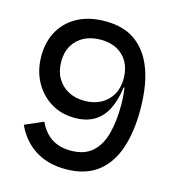

<svg xmlns="http://www.w3.org/2000/svg" viewBox="-113 -863 895 970"><g transform="rotate(15 334.0 -378.0)"><path d="M321 -669Q273 -669 236 -650.5Q199 -632 177.5 -596.5Q156 -561 156 -511Q156 -461.5 177 -425Q198 -388.5 234.8 -368.8Q271.5 -349 320 -349Q368 -349 404.8 -368.5Q441.5 -388 462.2 -423.5Q483 -459 483 -508L497 -489L513 -466H494.5L493.5 -458.5Q484 -392.5 459.8 -346.5Q435.5 -300.5 394.5 -276.8Q353.5 -253 294.5 -253Q223.5 -253 168.8 -287Q114 -321 82.8 -379.5Q51.5 -438 51.5 -512Q51.5 -587.5 84 -644.5Q116.5 -701.5 176.5 -733.2Q236.5 -765 320 -765ZM320 -765Q412 -765 472.2 -724.2Q532.5 -683.5 565 -608.5Q585 -563.5 595 -505Q605 -446.5 605 -376Q605 -261 575.5 -174.2Q546 -87.5 482.2 -39.2Q418.5 9 316 9Q224.5 9 158.2 -32.8Q92 -74.5 56 -153L152 -195Q178 -140 219 -114Q260 -88 317 -88Q389.5 -88 430.5 -125Q471.5 -162 488.5 -227Q505.5 -292 505.5 -376Q505.5 -403 503.2 -428.8Q501 -454.5 496.5 -479.5L483 -508Q483 -557.5 463.2 -593.8Q443.5 -630 407.2 -649.5Q371 -669 321 -669Z"/></g></svg>

Font: Hepta Slab Medium
Style: Regular
Weight: 500
Designer: Michael LaGattuta
Foundry: Michael LaGattuta
Version: Version 1.102